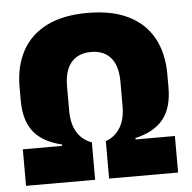

<svg xmlns="http://www.w3.org/2000/svg" viewBox="-49 -705 754 754"><g transform="rotate(-5 328.0 -328.0)"><path d="M323 -656Q419 -656 484 -623.8Q549 -591.5 581.8 -531.5Q614.5 -471.5 614.5 -389V-336.5Q614.5 -256.5 578.5 -211.8Q542.5 -167 468 -150V-144.5H623V-0.5H351V-148Q388 -161.5 408.2 -194.5Q428.5 -227.5 428.5 -280V-376.5Q428.5 -417 416.5 -445Q404.5 -473 381.2 -487.5Q358 -502 323.5 -502Q289.5 -502 265.8 -487.5Q242 -473 230 -445Q218 -417 218 -376.5V-280Q218 -227.5 238.2 -194.5Q258.5 -161.5 296 -148V-0.5H23.5V-144.5H178.5V-150Q104.5 -167 68.2 -211.8Q32 -256.5 32 -336.5V-389Q32 -471.5 64.8 -531.5Q97.5 -591.5 162.2 -623.8Q227 -656 323 -656Z"/></g></svg>

Font: Anek Latin ExtraBold
Style: Regular
Weight: 800
Designer: Yesha Goshar
Foundry: Ek Type
Version: Version 1.003